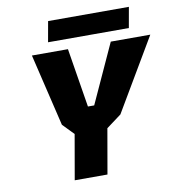

<svg xmlns="http://www.w3.org/2000/svg" viewBox="-96 -999 1002 1086"><g transform="rotate(-10 404.5 -456.5)"><path d="M232 -795 253 -913H717L696 -795ZM245 0 290 -258 228 -322 129 -737H336L391 -398H427L582 -737H809L564 -322L478 -258L433 0Z"/></g></svg>

Font: Tomorrow
Style: Bold Italic
Weight: 700
Italic angle: -10°
Designer: Tony de Marco, Monica Rizzolli
Foundry: Just in Type
Version: Version 2.002